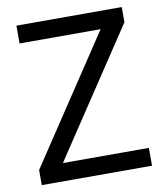

<svg xmlns="http://www.w3.org/2000/svg" viewBox="-81 -781 734 849"><g transform="rotate(-10 286.0 -357.0)"><path d="M533 0H38V-68L414 -634H50V-714H523V-646L147 -80H533Z"/></g></svg>

Font: Noto Sans Anatolian Hieroglyphs
Style: Regular
Weight: 400
Designer: Monotype Design Team
Foundry: Monotype Imaging Inc.
Version: Version 2.001; ttfautohint (v1.8.4.7-5d5b)